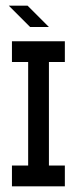

<svg xmlns="http://www.w3.org/2000/svg" viewBox="-20 -655 268 675"><path d="M152 -560 77 -635H11L86 -560ZM208 0V-73H152V-437H208V-510H22V-437H79V-73H22V0Z"/></svg>

Font: Venice Serif Bold
Style: Regular
Weight: 700
Designer: Bruno Pierini
Foundry: Unio | Creative Solutions
Version: Version 1.000;PS 001.000;hotconv 1.0.70;makeotf.lib2.5.58329